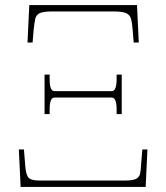

<svg xmlns="http://www.w3.org/2000/svg" viewBox="-20 -734 653 754"><path d="M88 -567 95 -714H518L525 -567H505L501 -616Q499 -644 494.5 -660Q490 -676 475 -682.5Q460 -689 426 -689H185Q151 -689 136.5 -682.5Q122 -676 118.5 -660Q115 -644 112 -616L108 -567ZM155 -286V-441H175V-422Q175 -376 194 -376H418Q438 -376 438 -422V-441H458V-286H438V-305Q438 -351 418 -351H194Q175 -351 175 -305V-286ZM61 0 54 -147H74L79 -85Q81 -54 89.5 -39.5Q98 -25 135 -25H468Q501 -25 514 -31.5Q527 -38 530 -51.5Q533 -65 534 -86L539 -147H559L552 0Z"/></svg>

Font: Noto Serif Thin
Style: Regular
Weight: 100
Designer: Monotype Design Team
Foundry: Monotype Imaging Inc.
Version: Version 2.015